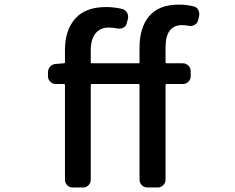

<svg xmlns="http://www.w3.org/2000/svg" viewBox="-20 -830 1040 850"><path d="M836.9 -801.8Q851.6 -798.8 858.4 -785.2Q862.3 -777.3 862.3 -767.6Q862.3 -762.7 861.3 -757.8L856.4 -738.3Q852.5 -725.6 840.3 -719.2Q828.1 -712.9 814.5 -715.8Q799.8 -718.8 786.1 -718.8Q712.9 -718.8 712.9 -620.1V-554.7Q712.9 -549.8 717.8 -549.8H789.1Q803.7 -549.8 814 -539.6Q824.2 -529.3 824.2 -515.6V-492.2Q824.2 -478.5 814 -468.3Q803.7 -458 789.1 -458H717.8Q712.9 -458 712.9 -453.1V-35.2Q712.9 -20.5 702.6 -10.3Q692.4 0 678.7 0H632.8Q618.2 0 607.9 -10.3Q597.7 -20.5 597.7 -35.2V-453.1Q597.7 -458 593.8 -458H386.7Q381.8 -458 381.8 -453.1V-35.2Q381.8 -20.5 372.1 -10.3Q362.3 0 347.7 0H301.8Q287.1 0 277.3 -10.3Q267.6 -20.5 267.6 -35.2V-453.1Q267.6 -458 262.7 -458H226.6Q212.9 -458 202.6 -468.3Q192.4 -478.5 192.4 -492.2V-509.8Q192.4 -524.4 202.1 -535.2Q211.9 -545.9 226.6 -546.9L262.7 -549.8Q267.6 -549.8 267.6 -554.7V-608.4Q267.6 -696.3 313 -747.6Q358.4 -798.8 449.2 -798.8Q487.3 -798.8 522.5 -790Q536.1 -786.1 543 -772.9Q549.8 -759.8 545.9 -745.1L541 -726.6Q538.1 -713.9 525.9 -707.5Q513.7 -701.2 499 -704.1Q482.4 -708 460.9 -708Q423.8 -708 402.8 -682.1Q381.8 -656.2 381.8 -607.4V-554.7Q381.8 -549.8 386.7 -549.8H593.8Q597.7 -549.8 597.7 -554.7V-619.1Q597.7 -708 640.6 -758.8Q683.6 -809.6 772.5 -809.6Q805.7 -809.6 836.9 -801.8Z"/></svg>

Font: Gen Jyuu Gothic L Monospace Medium
Style: Regular
Weight: 500
Designer: [Source Han Sans]
Ryoko NISHIZUKA  (kana & ideographs); Paul D. Hunt (Latin, Greek & Cyrillic); Wenlong ZHANG  (bopomofo
Version: Version 1.002.20150607